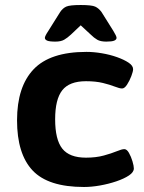

<svg xmlns="http://www.w3.org/2000/svg" viewBox="-20 -738 573 766"><path d="M315 8Q172 8 110 -58Q48 -124 48 -258Q48 -392 114 -461.5Q180 -531 325 -531Q354 -531 386.5 -525.5Q419 -520 447 -510Q475 -500 493 -488Q511 -476 511 -462Q511 -453 504 -434.5Q497 -416 487 -400.5Q477 -385 467 -385Q457 -385 438 -392.5Q419 -400 390.5 -407Q362 -414 323 -414Q257 -414 228.5 -378Q200 -342 200 -262Q200 -181 228.5 -145Q257 -109 323 -109Q363 -109 394 -117.5Q425 -126 445.5 -134.5Q466 -143 476 -143Q486 -143 494.5 -128Q503 -113 508.5 -94.5Q514 -76 514 -66Q514 -51 494.5 -38Q475 -25 444 -14.5Q413 -4 379 2Q345 8 315 8ZM201 -572Q177 -572 168 -576Q159 -580 159 -587Q159 -594 173 -615L220 -690Q230 -705 244 -711.5Q258 -718 302 -718Q346 -718 360 -711.5Q374 -705 385 -690L432 -615Q445 -594 445 -587Q445 -580 436 -576Q427 -572 404 -572Q381 -572 368 -579.5Q355 -587 342 -600L302 -637L263 -600Q249 -587 236 -579.5Q223 -572 201 -572Z"/></svg>

Font: Asap Semi Expanded
Style: Bold
Weight: 700
Width: 6
Designer: Pablo Cosgaya
Foundry: Omnibus-Type
Version: Version 3.001; ttfautohint (v1.8.4.7-5d5b)